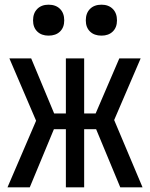

<svg xmlns="http://www.w3.org/2000/svg" viewBox="-20 -799 640 819"><path d="M12 0 134 -284 20 -550H113L211 -315H261V-550H339V-315H388L489 -550H580L467 -287L588 0H493L390 -248H339V0H261V-248H210L107 0ZM413 -647Q382 -647 364 -664.5Q346 -682 346 -712Q346 -743 364 -761Q382 -779 413 -779Q443 -779 461 -761Q479 -743 479 -712Q479 -682 461 -664.5Q443 -647 413 -647ZM187 -647Q157 -647 139 -664.5Q121 -682 121 -712Q121 -743 139 -761Q157 -779 187 -779Q218 -779 236 -761Q254 -743 254 -712Q254 -682 236 -664.5Q218 -647 187 -647Z"/></svg>

Font: JetBrainsMono NFM Medium
Style: Regular
Weight: 500
Monospace: yes
Designer: Philipp Nurullin, Konstantin Bulenkov
Foundry: JetBrains
Version: Version 2.304; ttfautohint (v1.8.4.7-5d5b);Nerd Fonts 3.3.0